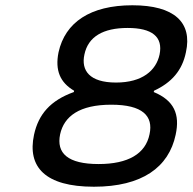

<svg xmlns="http://www.w3.org/2000/svg" viewBox="-20 -699 730 728"><path d="M402 -302C521 -302 562 -259 547 -190C532 -116 466 -77 354 -77C237 -77 193 -118 208 -190C223 -258 281 -302 402 -302ZM109 -188C83 -66 151 9 336 9C519 9 620 -65 646 -188C663 -266 640 -318 563 -350L564 -355C631 -386 671 -432 685 -501C710 -614 641 -679 482 -679C322 -679 227 -614 202 -501C188 -432 208 -386 261 -355L260 -350C171 -318 126 -266 109 -188ZM300 -492C314 -560 371 -593 464 -593C556 -593 599 -560 585 -492C572 -432 520 -386 420 -386C319 -386 287 -432 300 -492Z"/></svg>

Font: LT Wave Text Italic
Style: Regular
Weight: 400
Designer: Daniel Lyons
Version: Version 2.5 (Glyphs App)